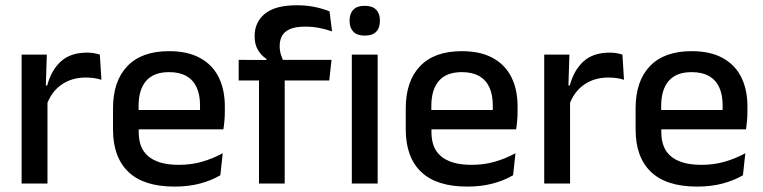

<svg xmlns="http://www.w3.org/2000/svg" viewBox="-20 -696 2893 728"><path d="M156 -295.5 135 -372H159Q174.5 -430 211 -463.2Q247.5 -496.5 310.5 -496.5Q325.5 -496.5 337.2 -494.2Q349 -492 358.5 -489L364.5 -393.5Q352.5 -397.5 337.5 -399.8Q322.5 -402 305 -402Q251.5 -402 212.5 -374.5Q173.5 -347 156 -295.5ZM160 0H62V-489H157.5L153 -346.5L160 -339.5Z M642 11.5Q525 11.5 466.8 -44.2Q408.5 -100 408.5 -205V-285Q408.5 -388.5 462.8 -445.2Q517 -502 621 -502Q691.5 -502 738.5 -476.2Q785.5 -450.5 809 -403.5Q832.5 -356.5 832.5 -292V-273.5Q832.5 -256.5 831 -239Q829.5 -221.5 827 -205.5H737Q738 -231.5 738.2 -254.5Q738.5 -277.5 738.5 -296.5Q738.5 -337 725.5 -365Q712.5 -393 686.5 -407.8Q660.5 -422.5 621 -422.5Q562.5 -422.5 534 -389.2Q505.5 -356 505.5 -294.5V-248.5L506 -237V-193.5Q506 -166 514.2 -143.5Q522.5 -121 540.8 -104.8Q559 -88.5 588 -79.8Q617 -71 658.5 -71Q705.5 -71 746.8 -83Q788 -95 824.5 -115L815.5 -31.5Q782.5 -12 738.8 -0.2Q695 11.5 642 11.5ZM807 -205.5H460.5V-279H807Z M1105 -676Q1143 -676 1173.8 -669.5Q1204.5 -663 1229.5 -653L1239 -577Q1215.5 -585 1191.2 -590Q1167 -595 1137 -595Q1101.5 -595 1080.2 -586Q1059 -577 1049.8 -560.8Q1040.5 -544.5 1040.5 -522V-520Q1040.5 -504 1045 -489.5Q1049.5 -475 1055 -463.5L990 -461.5V-473Q971.5 -484.5 958.5 -505.8Q945.5 -527 945.5 -557V-559.5Q945.5 -612 984.5 -644Q1023.5 -676 1105 -676ZM1059.5 0H962V-440.5H1059.5ZM1228.5 -391H885V-469L999.5 -468.5L1039.5 -469H1237ZM1412 0H1314V-489H1412ZM1363 -561Q1334 -561 1319.8 -575.8Q1305.5 -590.5 1305.5 -616.5V-618.5Q1305.5 -644.5 1319.8 -659.2Q1334 -674 1363 -674Q1392 -674 1406.2 -659.2Q1420.5 -644.5 1420.5 -618.5V-616.5Q1420.5 -590 1406.2 -575.5Q1392 -561 1363 -561Z M1752 11.5Q1635 11.5 1576.8 -44.2Q1518.5 -100 1518.5 -205V-285Q1518.5 -388.5 1572.8 -445.2Q1627 -502 1731 -502Q1801.5 -502 1848.5 -476.2Q1895.5 -450.5 1919 -403.5Q1942.5 -356.5 1942.5 -292V-273.5Q1942.5 -256.5 1941 -239Q1939.5 -221.5 1937 -205.5H1847Q1848 -231.5 1848.2 -254.5Q1848.5 -277.5 1848.5 -296.5Q1848.5 -337 1835.5 -365Q1822.5 -393 1796.5 -407.8Q1770.5 -422.5 1731 -422.5Q1672.5 -422.5 1644 -389.2Q1615.5 -356 1615.5 -294.5V-248.5L1616 -237V-193.5Q1616 -166 1624.2 -143.5Q1632.5 -121 1650.8 -104.8Q1669 -88.5 1698 -79.8Q1727 -71 1768.5 -71Q1815.5 -71 1856.8 -83Q1898 -95 1934.5 -115L1925.5 -31.5Q1892.5 -12 1848.8 -0.2Q1805 11.5 1752 11.5ZM1917 -205.5H1570.5V-279H1917Z M2137.5 -295.5 2116.5 -372H2140.5Q2156 -430 2192.5 -463.2Q2229 -496.5 2292 -496.5Q2307 -496.5 2318.8 -494.2Q2330.5 -492 2340 -489L2346 -393.5Q2334 -397.5 2319 -399.8Q2304 -402 2286.5 -402Q2233 -402 2194 -374.5Q2155 -347 2137.5 -295.5ZM2141.5 0H2043.5V-489H2139L2134.5 -346.5L2141.5 -339.5Z M2623.5 11.5Q2506.5 11.5 2448.2 -44.2Q2390 -100 2390 -205V-285Q2390 -388.5 2444.2 -445.2Q2498.5 -502 2602.5 -502Q2673 -502 2720 -476.2Q2767 -450.5 2790.5 -403.5Q2814 -356.5 2814 -292V-273.5Q2814 -256.5 2812.5 -239Q2811 -221.5 2808.5 -205.5H2718.5Q2719.5 -231.5 2719.8 -254.5Q2720 -277.5 2720 -296.5Q2720 -337 2707 -365Q2694 -393 2668 -407.8Q2642 -422.5 2602.5 -422.5Q2544 -422.5 2515.5 -389.2Q2487 -356 2487 -294.5V-248.5L2487.5 -237V-193.5Q2487.5 -166 2495.8 -143.5Q2504 -121 2522.2 -104.8Q2540.5 -88.5 2569.5 -79.8Q2598.5 -71 2640 -71Q2687 -71 2728.2 -83Q2769.5 -95 2806 -115L2797 -31.5Q2764 -12 2720.2 -0.2Q2676.5 11.5 2623.5 11.5ZM2788.5 -205.5H2442V-279H2788.5Z"/></svg>

Font: Anek Devanagari Medium Medium
Style: Regular
Weight: 500
Version: Version 1.003